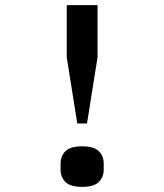

<svg xmlns="http://www.w3.org/2000/svg" viewBox="-20 -718 640 748"><path d="M281 -237 240 -495V-698H360V-495L319 -237ZM216 -57V-81Q216 -110 235 -129Q254 -148 300 -148Q346 -148 365 -129Q384 -110 384 -81V-57Q384 -28 365 -9Q346 10 300 10Q254 10 235 -9Q216 -28 216 -57Z"/></svg>

Font: IBM Plaex Mono Medium
Style: Regular
Weight: 500
Designer: Mike Abbink, Paul van der Laan, Pieter van Rosmalen
Foundry: Bold Monday
Version: Version 2.003